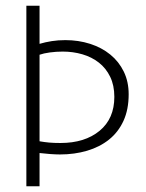

<svg xmlns="http://www.w3.org/2000/svg" viewBox="-20 -650 511 670"><path d="M72 -630H118V-497Q138 -503 160.5 -506.5Q183 -510 208 -510Q254 -510 294.5 -497Q335 -484 365 -459.5Q395 -435 412 -400Q429 -365 429 -321Q429 -268 411 -228.5Q393 -189 360.5 -163Q328 -137 284 -124Q240 -111 189 -111Q175 -111 154.5 -112.5Q134 -114 118 -116V0H72ZM118 -157Q135 -154 151.5 -152.5Q168 -151 191 -151Q276 -151 327.5 -193.5Q379 -236 379 -312Q379 -352 364.5 -382Q350 -412 325 -431.5Q300 -451 267.5 -460.5Q235 -470 199 -470Q176 -470 154 -467Q132 -464 118 -459Z"/></svg>

Font: Mukta Vaani ExtraLight
Style: Regular
Weight: 275
Designer: Noopur Datye, Girish Dalvi, Yashodeep Gholap, Pallavi Karambelkar
Foundry: Ek Type
Version: Version 2.538;PS 1.000;hotconv 16.6.51;makeotf.lib2.5.65220;